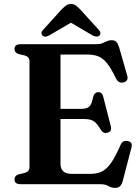

<svg xmlns="http://www.w3.org/2000/svg" viewBox="-20 -921 702 960"><path d="M52.5 -676.5Q52.5 -700 83.5 -700H462.5Q480.5 -700 492.2 -705Q504 -710 514.5 -715Q525 -720 538.5 -720Q554 -720 562 -711.5Q570 -703 576 -683L616 -543.5Q623.5 -517 600 -509.5Q574 -501.5 560.5 -528Q535.5 -579.5 514.8 -605.2Q494 -631 470.2 -639.8Q446.5 -648.5 413 -648.5H282.5V-376.5H383Q414 -376.5 426.5 -388.2Q439 -400 445.5 -435Q451 -459 471 -460Q490.5 -461 496 -438L534 -290Q540.5 -264.5 519.5 -258Q498 -251 485.5 -270Q465 -305 448.2 -315.5Q431.5 -326 398 -326H282.5V-101.5Q282.5 -51.5 340 -51.5H428Q462 -51.5 486.8 -62.2Q511.5 -73 534 -104.5Q556.5 -136 583.5 -198Q593.5 -220 617 -216Q645.5 -211.5 637 -182L594.5 -19Q589.5 0 580.8 9.2Q572 18.5 555 18.5Q537 18.5 522.2 9.2Q507.5 0 481 0H83.5Q52.5 0 52.5 -23.5Q52.5 -43 74 -49.5L102.5 -56Q127.5 -63 127.5 -85V-615Q127.5 -637 102.5 -644L74 -650.5Q52.5 -657 52.5 -676.5ZM228 -745Q206 -732 193 -742.5Q188 -746.5 187.2 -754.5Q186.5 -762.5 195.5 -771.5L289 -875Q301 -886.5 310.8 -893.8Q320.5 -901 335 -901Q349.5 -901 359 -893.8Q368.5 -886.5 380 -875L474 -771.5Q482.5 -762.5 482 -754.5Q481.5 -746.5 476.5 -742.5Q463.5 -732.5 441 -745L334.5 -807.5Z"/></svg>

Font: Fraunces 9pt SemiBold
Style: Regular
Weight: 600
Version: Version 1.000;[b76b70a41]